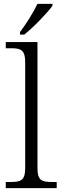

<svg xmlns="http://www.w3.org/2000/svg" viewBox="-20 -979 325 999"><path d="M84 -812V-799H106C153 -835 228 -914 253 -949V-959H175C154 -914 113 -850 84 -812ZM10 0H275V-32H254C197 -32 175 -39 175 -105V-760H10V-728H36C87 -728 111 -721 111 -655V-105C111 -39 89 -32 31 -32H10Z"/></svg>

Font: Noto Serif Georgian Light
Style: Regular
Weight: 300
Designer: Monotype Design Team, Akaki Razmadze
Foundry: Google LLC
Version: Version 2.003